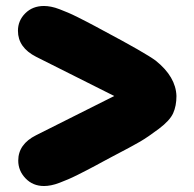

<svg xmlns="http://www.w3.org/2000/svg" viewBox="-20 -627 650 642"><path d="M127 -5Q90 -5 65.5 -30.5Q41 -56 41 -90Q41 -145 101 -175Q144 -197 232.5 -241Q321 -285 362 -306Q319 -328 231.5 -371.5Q144 -415 101 -437Q40 -468 40 -524Q40 -558 64.5 -582.5Q89 -607 127 -607Q138 -607 151 -604.5Q164 -602 179.5 -596Q195 -590 208 -584.5Q221 -579 240 -569.5Q259 -560 269.5 -554.5Q280 -549 299 -539Q318 -529 323 -526Q466 -450 501 -424Q568 -370 570 -306Q570 -273 559 -248.5Q548 -224 511.5 -196.5Q475 -169 448.5 -153.5Q422 -138 351 -101Q333 -91 323 -86Q318 -83 299 -73Q280 -63 269.5 -57.5Q259 -52 240 -42.5Q221 -33 208 -27.5Q195 -22 179.5 -16Q164 -10 151 -7.5Q138 -5 127 -5Z"/></svg>

Font: Cherry Bomb
Style: Regular
Weight: 400
Designer: satsuyako
Foundry: satsuyako
Version: Version 4.0